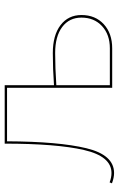

<svg xmlns="http://www.w3.org/2000/svg" viewBox="136 -634 506 818"><g transform="rotate(-90 389.0 -225.0)"><path d="M734 -131Q734 -72 695 -36Q656 0 592 0H424V-448H196Q195 -228 166.5 -110Q138 8 61 8Q41 8 17 -1L21 -11Q42 -3 61 -3Q132 -3 159 -120.5Q186 -238 186 -458H435V-248Q504 -253 572 -253Q648 -253 691 -220Q734 -187 734 -131ZM723 -131Q723 -183 683 -213Q643 -243 572 -243Q508 -243 435 -238V-10H592Q651 -10 687 -43.5Q723 -77 723 -131Z"/></g></svg>

Font: Ysabeau SC Hairline
Style: Regular
Weight: 100
Designer: Christian Thalmann (Catharsis Fonts)
Version: Version 0.003